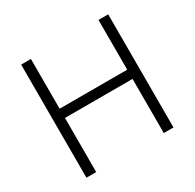

<svg xmlns="http://www.w3.org/2000/svg" viewBox="-157 -893 1078 1063"><g transform="rotate(-30 382.0 -361.5)"><path d="M598 -346H166V0H103.5V-723H166V-405H598V-723H660V0H598Z"/></g></svg>

Font: Public Sans Thin ExtraLight
Style: Regular
Weight: 250
Version: Version 1.007